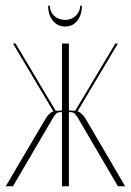

<svg xmlns="http://www.w3.org/2000/svg" viewBox="-25 -647 454 666"><path d="M244 -240Q239 -248 234 -253Q229 -258 218 -258H214V-1H190V-258H186Q175 -258 170 -253Q165 -248 160 -240L20 -1H-5L133 -235Q145 -255 160 -261L20 -496H29L168 -263H178L190 -264V-496H214V-264L227 -263H236L375 -496H384L244 -261Q259 -256 272 -235L409 -1H384ZM253 -627H259Q259 -595 243 -575Q227 -555 201 -555Q175 -555 158.5 -575Q142 -595 142 -627H148Q148 -606 163 -592Q178 -578 201 -578Q223 -578 238 -592.5Q253 -607 253 -627Z"/></svg>

Font: Moniqa Thin Display
Style: Regular
Weight: 100
Designer: Rajesh Rajput
Foundry: Rajesh Rajput
Version: Version 1.000